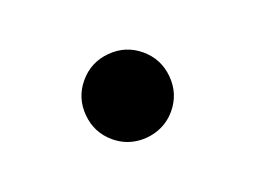

<svg xmlns="http://www.w3.org/2000/svg" viewBox="-39 -451 354 266"><g transform="rotate(20 138.0 -318.0)"><path d="M73.9 -318.2Q73.9 -344.5 92.7 -363.3Q111.5 -382.1 137.8 -382.1Q164.1 -382.1 182.9 -363.3Q201.7 -344.5 201.7 -318.2Q201.7 -300.8 193 -286.2Q184.3 -271.7 169.9 -263Q155.5 -254.3 137.8 -254.3Q111.5 -254.3 92.7 -273.1Q73.9 -291.9 73.9 -318.2Z"/></g></svg>

Font: DeltaSans
Style: Regular
Weight: 400
Designer: Rasmus Andersson
Foundry: rsms
Version: Version 3.012